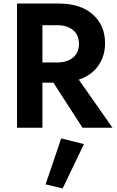

<svg xmlns="http://www.w3.org/2000/svg" viewBox="-20 -720 660 1082"><path d="M76 -700H311Q434 -700 503 -638.5Q572 -577 572 -477Q572 -403 533.5 -349Q495 -295 424 -271L614 0H445L281 -254H219V0H76ZM302 -578H219V-368H302Q358 -368 391.5 -395.5Q425 -423 425 -473Q425 -523 391.5 -550.5Q358 -578 302 -578ZM325 60 453 92 333 342 237 319Z"/></svg>

Font: Jost* Semi
Style: Regular
Weight: 600
Version: Version 3.7